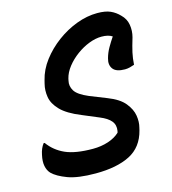

<svg xmlns="http://www.w3.org/2000/svg" viewBox="-110 -810 820 917"><g transform="rotate(-15 300.0 -351.0)"><path d="M455 -720Q495 -720 519.5 -709Q544 -698 563 -678Q586 -656 591 -625.5Q596 -595 588 -565Q575 -522 569 -495Q563 -468 561 -436Q550 -432 538 -429Q526 -426 514 -426Q471 -426 455.5 -446.5Q440 -467 449 -498Q456 -524 469.5 -547.5Q483 -571 498 -593Q479 -606 445 -606Q416 -606 383.5 -593.5Q351 -581 321 -559Q291 -537 269.5 -509.5Q248 -482 241 -453L239 -443Q233 -418 247.5 -394Q262 -370 314 -348L397 -315Q454 -293 479.5 -261.5Q505 -230 510 -198Q515 -166 508 -140L505 -127Q485 -48 420 -15Q355 18 251 18Q163 18 113.5 -0.5Q64 -19 41 -42Q27 -57 22.5 -80Q18 -103 25 -134Q31 -165 47 -186H52Q83 -143 132.5 -121Q182 -99 268 -99Q309 -99 344 -110.5Q379 -122 401 -143L403 -151Q408 -180 391.5 -200Q375 -220 338 -235L257 -269Q190 -296 159 -328Q128 -360 122.5 -394Q117 -428 125 -459L129 -475Q141 -525 174.5 -569Q208 -613 254 -647Q300 -681 352 -700.5Q404 -720 455 -720Z"/></g></svg>

Font: Recursive Sn Csl St SmB
Style: Italic
Weight: 600
Italic angle: -15°
Version: Version 1.079;hotconv 1.0.112;makeotfexe 2.5.65598; ttfautoh